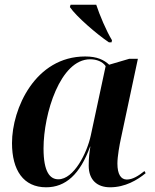

<svg xmlns="http://www.w3.org/2000/svg" viewBox="-20 -786 658 816"><path d="M443 -606H454L456 -615C432 -654 403 -723 389 -766H280L277 -756C304 -716 391 -641 443 -606ZM176 10C259 10 320 -45 363 -163H364C360 -137 357 -116 357 -82C357 -21 393 10 448 10C512 10 564 -21 599 -50L594 -59C569 -39 544 -23 519 -23C494 -23 479 -45 479 -91C479 -121 488 -171 494 -198L566 -536H529L444 -511C422 -531 394 -546 342 -546C130 -546 31 -325 31 -178C31 -62 80 10 176 10ZM228 -24C193 -24 165 -54 165 -155C165 -303 236 -534 363 -534C391 -534 416 -524 429 -505L366 -211C350 -136 294 -24 228 -24Z"/></svg>

Font: Noto Serif Display SemiBold
Style: Italic
Weight: 600
Italic angle: -12°
Designer: Monotype Design Team
Foundry: Monotype Imaging Inc.
Version: Version 2.009